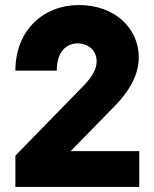

<svg xmlns="http://www.w3.org/2000/svg" viewBox="-20 -741 612 761"><path d="M438 -324C500 -388 530 -453 530 -513C530 -632 432 -721 293 -721C151 -721 41 -620 41 -461H205C205 -534 241 -569 288 -569C331 -569 363 -540 363 -498C363 -472 351 -442 311 -401L41 -124V0H532V-142H260Z"/></svg>

Font: UULA Sans
Style: Bold
Weight: 700
Designer: Mohamed Gaber, Laura Garcia Mut
Foundry: Kief Type Foundry
Version: Version 3.006;hotconv 1.0.109;makeotfexe 2.5.65596